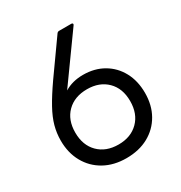

<svg xmlns="http://www.w3.org/2000/svg" viewBox="-175 -858 939 997"><g transform="rotate(-30 294.5 -360.0)"><path d="M296 14Q221 14 164.5 -17.5Q108 -49 76.5 -105.5Q45 -162 45 -235Q45 -280 56.5 -322Q68 -364 95 -413Q122 -462 168 -528L310 -728Q315 -734 323 -734H396Q402 -734 404 -730Q406 -726 402 -721L204 -445Q252 -474 315 -474Q384 -474 436.5 -443.5Q489 -413 518.5 -358.5Q548 -304 548 -232Q548 -159 516.5 -103.5Q485 -48 428.5 -17Q372 14 296 14ZM296 -68Q370 -68 415 -113Q460 -158 460 -234Q460 -310 415 -354.5Q370 -399 296 -399Q221 -399 176 -354.5Q131 -310 131 -234Q131 -158 176 -113Q221 -68 296 -68Z"/></g></svg>

Font: LINE Seed Sans
Style: Regular
Weight: 400
Designer: LINE VX Design & Dalton Maag Ltd & Sandoll Inc
Foundry: Dalton Maag Ltd
Version: Version 1.003